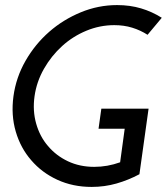

<svg xmlns="http://www.w3.org/2000/svg" viewBox="-20 -726 657 756"><path d="M565 -298H379L368 -219H471L453 -87Q428 -78 402.5 -73.5Q377 -69 351 -69Q294 -69 247.5 -91Q201 -113 169 -151Q137 -188 122.5 -239Q108 -290 116 -347Q124 -404 153 -455Q182 -506 225 -545Q267 -583 320 -605Q373 -627 430 -627Q468 -627 500.5 -617Q533 -607 561 -589L617 -656Q579 -680 535.5 -693Q492 -706 441 -706Q367 -706 298 -677.5Q229 -649 174 -601Q118 -552 80.5 -486.5Q43 -421 33 -347Q23 -273 42 -208Q61 -143 103 -95Q145 -46 206 -18Q267 10 341 10Q392 10 439 -3.5Q486 -17 529 -40Z"/></svg>

Font: Josefin Slab Thin
Style: Bold Italic
Weight: 700
Italic angle: -12°
Version: Version 2.000